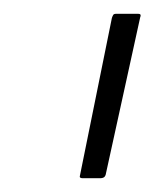

<svg xmlns="http://www.w3.org/2000/svg" viewBox="-20 -728 224 278"><path d="M99 -470Q97 -470 96 -471Q95 -472 96 -475L142 -702Q143 -705 144 -706.5Q145 -708 148 -708H180Q183 -708 183.5 -706.5Q184 -705 183 -703L133 -475Q132 -472 130 -471Q128 -470 126 -470Z"/></svg>

Font: Glory ExtraLight
Style: Italic
Weight: 250
Italic angle: -12°
Version: Version 1.011